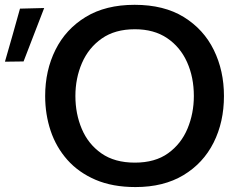

<svg xmlns="http://www.w3.org/2000/svg" viewBox="-107 -746 973 778"><path d="M442 12Q349 12 280.2 -17.5Q211.5 -47 166 -98.2Q120.5 -149.5 98.2 -216Q76 -282.5 76 -357Q76 -460.5 117.8 -544.2Q159.5 -628 240.2 -677.2Q321 -726.5 438.5 -726.5Q557.5 -726.5 638 -676.8Q718.5 -627 759.5 -543.2Q800.5 -459.5 800.5 -357Q800.5 -251.5 758.5 -168Q716.5 -84.5 636.2 -36.2Q556 12 442 12ZM678.5 -357Q678.5 -433 651 -494.2Q623.5 -555.5 570.2 -591.5Q517 -627.5 439.5 -627.5Q359 -627.5 305.5 -590Q252 -552.5 225.2 -490.8Q198.5 -429 198.5 -357Q198.5 -285 224.5 -223.5Q250.5 -162 304 -124.5Q357.5 -87 439.5 -87Q521.5 -87 574.2 -125Q627 -163 652.8 -224.8Q678.5 -286.5 678.5 -357ZM-87 -496 -56 -604Q-41 -658 -26 -711L72 -713.5Q50.5 -658 29.8 -604.2Q9 -550.5 -11.5 -497Z"/></svg>

Font: Heraclito Medium
Style: Regular
Weight: 500
Designer: Kostas Bartsokas (font) & Cristiano Sobral (main changes)
Foundry: Kostas Bartsokas (font) & Cristiano Sobral (main changes)
Version: Version 1.00;July 8, 2020;FontCreator 13.0.0.2655 64-bit